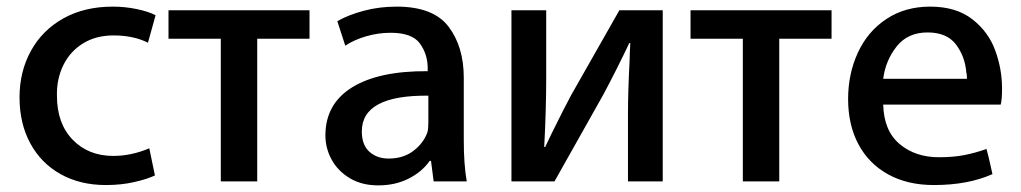

<svg xmlns="http://www.w3.org/2000/svg" viewBox="-20 -520 3085 580"><path d="M300 39Q222 39 163 6Q104 -27 71.5 -87Q39 -147 39 -226Q39 -304 73.5 -366.5Q108 -429 171.5 -464.5Q235 -500 321 -500Q358 -500 393.5 -492.5Q429 -485 450 -474L427 -391Q383 -413 323 -413Q270 -413 231 -389Q192 -365 171.5 -323.5Q151 -282 152 -231Q152 -147 199.5 -98Q247 -49 322 -49Q377 -49 431 -72L448 10Q425 21 385.5 30Q346 39 300 39Z M757 -403V28H647V-403H489V-489H915V-403Z M1390 28H1290L1282 -34H1278Q1255 -1 1214.5 19.5Q1174 40 1123 40Q1073 40 1037 18.5Q1001 -3 982 -37.5Q963 -72 963 -111Q963 -206 1043.5 -256Q1124 -306 1272 -305V-314Q1272 -356 1248.5 -388.5Q1225 -421 1160 -421Q1123 -421 1086.5 -410.5Q1050 -400 1023 -382L999 -456Q1032 -475 1079 -487.5Q1126 -500 1178 -500Q1289 -500 1335 -439.5Q1381 -379 1381 -285V-96Q1381 -23 1390 28ZM1073 -123Q1073 -82 1096 -61.5Q1119 -41 1154 -41Q1198 -41 1228.5 -64Q1259 -87 1271 -120Q1274 -130 1274 -149V-231Q1073 -233 1073 -123Z M1624 -76H1627L1647 -118Q1686 -197 1705 -232L1851 -489H1982V28H1877V-176Q1877 -242 1882 -339Q1882 -352 1884 -390H1881Q1844 -312 1803 -235L1655 28H1525V-489H1630V-286Q1630 -189 1624 -76Z M2334 -403V28H2224V-403H2066V-489H2492V-403Z M2816 -45Q2860 -45 2893 -51.5Q2926 -58 2960 -70Q2963 -60 2966.5 -45Q2970 -30 2972 -21L2978 6Q2904 39 2801 39Q2721 39 2662.5 6.5Q2604 -26 2573 -84.5Q2542 -143 2542 -221Q2542 -297 2571.5 -361Q2601 -425 2657.5 -462.5Q2714 -500 2790 -500Q2868 -500 2917 -462Q2966 -424 2986.5 -367.5Q3007 -311 3007 -253Q3007 -219 3003 -204H2648Q2650 -125 2697.5 -85Q2745 -45 2816 -45ZM2899 -302Q2895 -350 2867.5 -386Q2840 -422 2782 -422Q2722 -422 2688.5 -379.5Q2655 -337 2648 -282H2901V-283Q2901 -295 2899 -302Z"/></svg>

Font: Gmarket Sans TTF Medium
Style: Regular
Weight: 500
Designer: Creative Director : Sungho Lee; Art Director : Kiwoong Choi; Project Manager : Sori Yang, Jongwook Yoon; Font Designer :
Foundry: Sandoll Inc.
Version: Version 1.000;hotconv 1.0.109;makeotfexe 2.5.65596